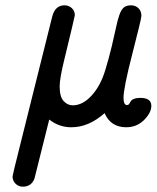

<svg xmlns="http://www.w3.org/2000/svg" viewBox="-20 -472 586 718"><path d="M26.9 188Q26.9 183.1 56.2 66.9L175.8 -412.1Q187 -452.1 221.2 -452.1Q237.3 -452.1 248.5 -441.7Q259.8 -431.2 259.8 -415Q259.8 -411.1 220.2 -248Q203.1 -178.2 203.1 -148.9Q203.1 -109.9 218 -94Q232.9 -78.1 252 -78.1Q289.1 -78.1 322.5 -114.5Q356 -150.9 374 -210.9Q387.2 -253.9 398.2 -300Q409.2 -346.2 414.1 -370.1Q418.9 -394 426 -415Q433.1 -436 443.1 -444.1Q453.1 -452.1 470 -452.1Q486.8 -452.1 497.8 -441.2Q508.8 -430.2 508.8 -413.1Q508.8 -401.9 475.3 -272.5Q441.9 -143.1 441.9 -106Q441.9 -79.1 455.1 -79.1Q460 -79.1 462.9 -83Q465.8 -86.9 468.5 -92.5Q471.2 -98.1 480.7 -102.1Q490.2 -106 504.9 -106Q545.9 -106 545.9 -76.2Q545.9 -50.3 518.6 -23.2Q491.2 3.9 452.1 3.9Q394 3.9 371.1 -48.8Q311 4.4 246.1 3.9Q201.2 3.9 164.1 -24.9Q110.8 189.9 108.9 195.8Q97.7 225.6 65.9 226.1Q48.8 226.1 37.8 214.6Q26.9 203.1 26.9 188Z"/></svg>

Font: CMU Typewriter Text
Style: BoldItalic
Weight: 700
Italic angle: -14.04°
Version: Version 0.7.0